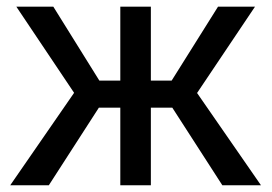

<svg xmlns="http://www.w3.org/2000/svg" viewBox="-20 -548 806 568"><path d="M637.7 0H752L563 -272.9L734.4 -528.3H625L487.8 -309.6H426.3V-528.3H335.9V-309.6H273.9L137.7 -528.3H28.3L199.2 -273.4L10.3 0H124.5L272.5 -229.5H335.9V0H426.3V-229.5H489.7Z"/></svg>

Font: Roboto
Style: Regular
Weight: 400
Designer: Google
Version: Version 2.137; 2017